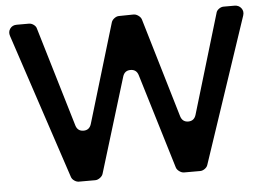

<svg xmlns="http://www.w3.org/2000/svg" viewBox="-50 -765 1136 831"><g transform="rotate(-5 518.0 -350.0)"><path d="M820 -24Q817 -14 807 -7Q797 0 787 0H717Q707 0 696.5 -7.5Q686 -15 683 -25L558 -437Q550 -462 524.5 -462Q499 -462 491 -437L365 -25Q362 -15 351.5 -7.5Q341 0 331 0H260Q250 0 240 -7Q230 -14 227 -24L18 -654Q12 -672 22 -686Q32 -700 51 -700H104Q115 -700 125 -692.5Q135 -685 137 -675L266 -243Q274 -218 299.5 -218Q325 -218 333 -244L462 -674Q465 -684 475 -691.5Q485 -699 495 -699L559 -700Q569 -700 579.5 -692.5Q590 -685 593 -675L721 -244Q729 -218 754.5 -218Q780 -218 788 -244L917 -675Q919 -685 929 -692.5Q939 -700 950 -700H997Q1016 -700 1026.5 -686Q1037 -672 1031 -654Z"/></g></svg>

Font: Trueno
Style: Round
Weight: 400
Designer: Julieta Ulanovsky, Jasper
Foundry: Julieta Ulanovsky, Cannot Into Space Fonts
Version: Version 3.001